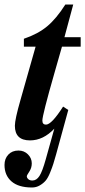

<svg xmlns="http://www.w3.org/2000/svg" viewBox="-69 -614 378 852"><path d="M289 -407H206L172 -288Q119 -103 119 -79Q119 -61 135 -61Q160 -61 211 -141L234 -126L180 71Q172 99 167.5 113.5Q163 128 153.5 151.5Q144 175 134 187Q124 199 108 208.5Q92 218 73 218Q13 218 -18 191Q-49 164 -49 118Q-49 90 -32 72Q-15 54 13 54Q38 54 55 71Q72 88 72 111Q72 131 61 147.5Q50 164 50 168Q50 175 56.5 181Q63 187 75 187Q93 187 106 167Q119 147 134 93L172 -43Q123 9 64 9Q-3 9 -3 -56Q-3 -84 22 -171L89 -407H37V-442Q99 -463 140 -497Q181 -531 221 -594H256L217 -449H289Z"/></svg>

Font: STIX MathJax Latin
Style: Bold Italic
Weight: 700
Italic angle: -16.33°
Designer: MicroPress Inc., with final additions and corrections provided by Coen Hoffman, Elsevier (retired)
Version: Version 1.1.1